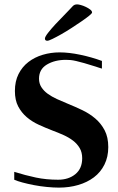

<svg xmlns="http://www.w3.org/2000/svg" viewBox="-20 -846 538 876"><path d="M45 -62Q96 -46 143.5 -36Q191 -26 245 -26Q293 -26 324 -51.5Q355 -77 355 -124Q355 -151 343.5 -170.5Q332 -190 313 -204.5Q294 -219 269.5 -230Q245 -241 218 -251Q187 -263 156.5 -277Q126 -291 102 -311.5Q78 -332 63 -360.5Q48 -389 48 -431Q48 -475 64.5 -508Q81 -541 109.5 -563Q138 -585 175 -596Q212 -607 252 -607Q295 -607 347 -596Q399 -585 445 -568V-533Q437 -535 430.5 -537.5Q424 -540 417 -542Q386 -552 364.5 -558Q343 -564 328 -567.5Q313 -571 302.5 -572Q292 -573 281 -573Q230 -573 194 -551.5Q158 -530 158 -487Q158 -465 169 -448Q180 -431 198 -418Q216 -405 240 -394Q264 -383 291 -372Q323 -359 355.5 -343.5Q388 -328 414.5 -305.5Q441 -283 457.5 -251.5Q474 -220 474 -175Q474 -130 456.5 -95Q439 -60 408.5 -37Q378 -14 337 -2Q296 10 249 10Q224 10 193.5 7Q163 4 134.5 -1.5Q106 -7 82 -13.5Q58 -20 45 -26ZM400 -789Q400 -785 386.5 -774Q373 -763 352.5 -749Q332 -735 307.5 -719Q283 -703 260 -690Q237 -677 219.5 -668.5Q202 -660 196 -660Q185 -660 185 -670Q185 -678 199.5 -696.5Q214 -715 233 -735.5Q252 -756 270.5 -774.5Q289 -793 296 -801Q304 -809 311.5 -817.5Q319 -826 332 -826Q338 -826 349 -823Q360 -820 371.5 -814.5Q383 -809 391.5 -802.5Q400 -796 400 -789Z"/></svg>

Font: Gamine
Style: Bold
Weight: 700
Designer: Tapiwanashe Sebastian Garikayi
Version: Version 1.000